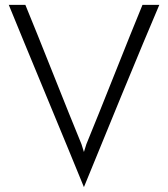

<svg xmlns="http://www.w3.org/2000/svg" viewBox="-20 -734 688 787"><path d="M16 -714C76 -566 264 -115 324 33C384 -115 570 -568 633 -714H564C508 -579 390 -278 334 -143L324 -111L314 -143C258 -278 140 -579 84 -714Z"/></svg>

Font: Josefin Sans
Style: Regular
Weight: 400
Designer: Santiago Orozco
Foundry: Typemade
Version: 1.000